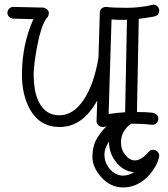

<svg xmlns="http://www.w3.org/2000/svg" viewBox="-20 -530 729 833"><path d="M441.9 -500Q468.3 -496.1 529.3 -496.1Q590.3 -496.1 645 -509.8Q656.2 -509.8 663.6 -501.7Q670.9 -493.7 670.9 -484.4Q670.9 -475.1 665.3 -467.8Q659.7 -460.4 646.2 -457.8Q632.8 -455.1 615.7 -452.9Q598.6 -450.7 582 -448.2L574.2 -43.9Q616.7 -43.9 635.7 -41.5Q667 -37.6 667 -15.1Q667 -2.9 658.9 4.2Q650.9 11.2 642.1 11.2H639.2Q603 6.8 562 6.8H547.9Q504.9 39.6 504.9 86.9Q504.9 113.8 516.6 132.3Q538.6 166 564 166Q588.9 166 615.7 139.2Q622.1 132.8 627.2 126.5Q632.3 120.1 644.3 120.1Q656.2 120.1 663.6 128.4Q670.9 136.7 670.9 145Q667 173.3 648.9 200.9Q630.9 228.5 610.4 246.1Q566.9 283.2 514.2 283.2Q459.5 283.2 419.9 239.3Q380.9 195.8 380.9 151.1Q380.9 106.4 398.2 75Q415.5 43.5 441.9 18.1L430.2 21H424.8Q414.6 21 406.7 13.4Q398.9 5.9 398.9 -3.9V-4.9L401.9 -94.2Q338.9 21 238.8 21Q152.3 21 109.4 -56.6Q75.2 -119.6 75.2 -205.1Q75.2 -337.4 125 -446.8L37.1 -449.2Q26.4 -450.2 19.3 -457.3Q12.2 -464.4 12.2 -474.6Q12.2 -484.9 19.5 -492.4Q26.9 -500 38.1 -500L167 -497.1Q177.7 -495.6 184.8 -488.5Q191.9 -481.4 191.9 -474.6Q191.9 -465.8 188 -458Q155.3 -425.3 133.8 -286.1Q126 -235.4 126 -204.6Q126 -173.8 131.1 -142.8Q136.2 -111.8 148.9 -86.9Q177.7 -29.8 237.8 -29.8Q297.9 -29.8 342.8 -96.7Q387.7 -162.6 407.2 -279.8L413.1 -476.1Q413.1 -486.8 421.4 -493.4Q429.7 -500 439 -500ZM520.5 -443.8H501Q486.3 -443.8 463.9 -445.8L451.2 -35.2Q487.3 -41 522.9 -43L530.8 -444.8Q525.4 -443.8 520.5 -443.8ZM453.1 84Q433.1 115.2 433.1 138.2Q433.1 161.1 439.9 176.8Q446.8 192.4 458 205.1Q482.4 231.9 514.2 231.9Q537.1 231.9 562 216.8Q515.1 213.9 483.4 172.9Q453.1 134.8 453.1 86.9Z"/></svg>

Font: Ribeye Marrow
Style: Regular
Weight: 400
Designer: Astigmatic (AOETI)
Foundry: Astigmatic (AOETI)
Version: Version 1.000